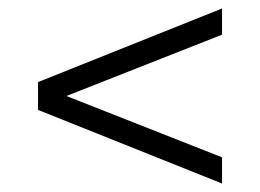

<svg xmlns="http://www.w3.org/2000/svg" viewBox="-20 -577 615 454"><path d="M505 -143 70 -317V-383L505 -557V-495L137 -350L505 -205Z"/></svg>

Font: Modern
Style: Small
Weight: 400
Designer: Julieta Ulanovsky
Foundry: Julieta Ulanovsky
Version: Version 8.000